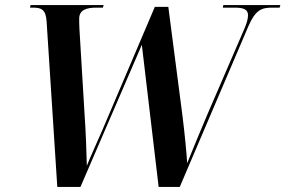

<svg xmlns="http://www.w3.org/2000/svg" viewBox="-20 -734 1121 754"><path d="M163 -650 205 0H296L537 -558L603 0H686L955 -630C983 -695 1007 -704 1048 -704H1078L1081 -714H857L855 -704H902C938 -704 954 -696 954 -674C954 -660 949 -642 938 -617L795 -286C767 -221 732 -135 715 -93C713 -132 705 -211 697 -276L641 -707H588L381 -221C355 -161 337 -123 321 -83C320 -128 317 -218 312 -287L292 -619C291 -637 291 -650 291 -661C291 -694 318 -704 358 -704H384L387 -714H100L98 -704H110C142 -704 160 -697 163 -650Z"/></svg>

Font: Noto Serif Display SemiCondensed SemiBold
Style: Italic
Weight: 600
Width: 4
Italic angle: -12°
Designer: Monotype Design Team
Foundry: Monotype Imaging Inc.
Version: Version 2.009